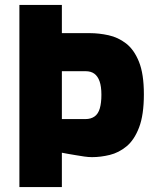

<svg xmlns="http://www.w3.org/2000/svg" viewBox="-20 -762 635 782"><path d="M59 0V-742H232V-627H346Q383 -627 422 -618.5Q461 -610 493.5 -585Q526 -560 546 -510.5Q566 -461 566 -378Q566 -294 546.5 -243Q527 -192 495.5 -166Q464 -140 427 -131Q390 -122 355 -122Q340 -122 323 -124.5Q306 -127 288.5 -130Q271 -133 256 -135.5Q241 -138 232 -140V0ZM232 -277H328Q350 -277 365 -287.5Q380 -298 386.5 -320.5Q393 -343 393 -376Q393 -410 385.5 -431Q378 -452 364 -462Q350 -472 329 -472H232Z"/></svg>

Font: Exo Thin ExtraBold
Style: Regular
Weight: 800
Version: Version 2.000